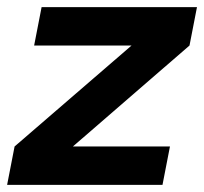

<svg xmlns="http://www.w3.org/2000/svg" viewBox="-22 -520 574 540"><path d="M-2 0H435L456 -108H183L511 -392L532 -500H95L74 -392H348L19 -108Z"/></svg>

Font: Uncut Sans
Style: Bold Italic
Weight: 700
Italic angle: -11°
Designer: Kasper Nordkvist
Foundry: UNCUT.wtf
Version: Version 1.304;Glyphs 3.2 (3246)